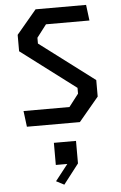

<svg xmlns="http://www.w3.org/2000/svg" viewBox="-69 -777 758 1206"><g transform="rotate(-5 310.0 -173.5)"><path d="M84 0H418L543.5 -150V-254L198.5 -514.5V-551L259.5 -630.5H533.5L521 -730H202.5L76.5 -580V-476.5L422 -215.5V-179L361 -100H71.5ZM236.5 357 286.5 383 383.5 257.5V115.5H244V255H316.5Z"/></g></svg>

Font: Monaspace Krypton Medium
Style: Regular
Weight: 500
Designer: Riley Cran & the Lettermatic Team
Foundry: Lettermatic
Version: Version 1.101 (Monaspace Krypton)